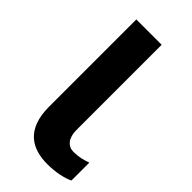

<svg xmlns="http://www.w3.org/2000/svg" viewBox="-228 -773 841 841"><g transform="rotate(45 193.0 -352.0)"><path d="M253 10C303 10 349 0 378 -14V-125C352 -116 328 -109 296 -109C261 -109 237 -136 237 -186V-714H80V-174C80 -34 156 10 253 10Z"/></g></svg>

Font: Noto Sans Display
Style: Bold
Weight: 700
Designer: Monotype Design Team
Foundry: Monotype Imaging Inc.
Version: Version 1.900